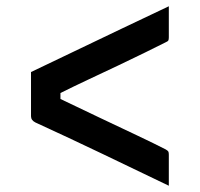

<svg xmlns="http://www.w3.org/2000/svg" viewBox="-20 -606 640 613"><path d="M79 -376Q144 -407 218 -442.5Q292 -478 369.5 -515Q447 -552 519 -586V-487Q519 -480 517.5 -477Q516 -474 509 -471Q483 -458 443.5 -438.5Q404 -419 357.5 -397Q311 -375 263 -352.5Q215 -330 173 -309V-290Q231 -262 295.5 -231.5Q360 -201 417 -174Q474 -147 509 -129Q516 -125 517.5 -122Q519 -119 519 -112V-13Q413 -64 306.5 -115Q200 -166 93 -215Q79 -222 79 -235Z"/></svg>

Font: Recursive Sn Lnr St Med
Style: Regular
Weight: 500
Version: Version 1.085;hotconv 1.1.0;makeotfexe 2.6.0; ttfautohint (v